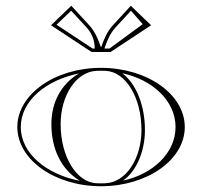

<svg xmlns="http://www.w3.org/2000/svg" viewBox="-20 -640 700 665"><path d="M328.9 -478C320.3 -504.2 308.3 -531.7 288.8 -552.8L226.9 -620L156.7 -552.5L296.9 -460H363.1L503.3 -552.5L433.1 -620L371.2 -552.8C351.7 -531.7 339.7 -504.2 331.1 -478ZM359.5 -472H341.8L342.5 -474.2C350.9 -499.7 362.4 -525.6 380 -544.7L433.6 -602.9L474.2 -556.3ZM300.5 -472 175.8 -554.3 226.4 -602.9 280 -544.7C298.9 -524.2 307.7 -500.1 308.2 -472ZM406.1 -14.3C452.9 -47.5 482 -115.9 482 -190C482 -273.3 452.1 -350.7 403.1 -386.3C507.2 -364.5 588 -291.4 588 -200C588 -109.4 508.7 -36.7 406.1 -14.3ZM190 -210C190 -309.7 244 -392.1 315 -394.7C320.3 -394.9 324.7 -395 330 -395C335.3 -395 339.7 -394.9 345 -394.7C416.4 -392.1 470 -300.4 470 -190C470 -90.3 416 -7.9 345 -5.3C339.7 -5.1 335.3 -5 330 -5C324.7 -5 320.3 -5.1 315 -5.3C243.6 -7.9 190 -99.6 190 -210ZM40 -200C40 -86.8 169.9 5 330 5C490.1 5 620 -86.8 620 -200C620 -313.2 490.1 -405 330 -405C169.9 -405 40 -313.2 40 -200ZM256.9 -13.7C142.2 -35.5 52 -107.8 52 -200C52 -291.5 140.7 -363.3 253.9 -385.7C191.1 -349 158 -284.5 158 -210C158 -127.2 189.7 -54.3 256.9 -13.7Z"/></svg>

Font: SortefaxS01
Style: Medium
Weight: 500
Designer: gluk
Foundry: gluk
Version: Version 0.261